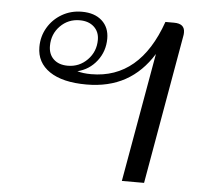

<svg xmlns="http://www.w3.org/2000/svg" viewBox="-45 -617 690 663"><g transform="rotate(5 299.5 -285.0)"><path d="M480 -447Q441 -384 384 -352.5Q327 -321 250 -321Q167 -321 122 -351.5Q77 -382 77 -436Q77 -473 95 -503.5Q113 -534 144 -552Q175 -570 213 -570Q257 -570 282.5 -547Q308 -524 308 -485Q308 -441 282 -407.5Q256 -374 215 -364Q235 -358 263 -358Q432 -358 503 -560H533Q570 -560 570 -530Q570 -522 569 -518L478 0H401ZM276 -478Q276 -506 257.5 -523Q239 -540 208 -540Q168 -540 140.5 -512Q113 -484 113 -443Q113 -414 131 -397Q149 -380 180 -380Q220 -380 248 -408.5Q276 -437 276 -478Z"/></g></svg>

Font: Fahkwang Light
Style: Italic
Weight: 300
Italic angle: -10°
Version: Version 1.000; ttfautohint (v1.6)